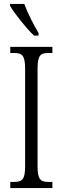

<svg xmlns="http://www.w3.org/2000/svg" viewBox="-20 -951 317 971"><path d="M152 -771H175V-784C152 -822 119 -886 103 -931H31V-921C51 -886 113 -807 152 -771ZM32 0H245V-31H226C185 -31 170 -43 170 -110V-604C170 -672 185 -683 226 -683H245V-714H32V-683H51C91 -683 107 -672 107 -604V-109C107 -42 91 -31 51 -31H32Z"/></svg>

Font: Noto Serif Bengali ExtraCondensed Light
Style: Regular
Weight: 300
Width: 2
Designer: Juan Bruce, Universal Thirst, Indian Type Foundry and the Monotype Design Team.
Foundry: Monotype Imaging Inc.
Version: Version 2.003